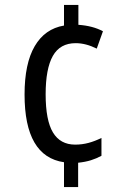

<svg xmlns="http://www.w3.org/2000/svg" viewBox="-20 -744 512 774"><path d="M296 -644Q354 -640 395 -618L370 -548Q326 -570 285 -570Q222 -570 193 -518.5Q164 -467 164 -364Q164 -259 193.5 -210Q223 -161 283 -161Q311 -161 337 -168Q363 -175 389 -188V-116Q369 -105 346.5 -98Q324 -91 295 -88V10H238V-90Q79 -113 79 -363Q79 -488 120 -558Q161 -628 238 -641V-724H296Z"/></svg>

Font: Noto Sans Bengali UI Condensed
Style: Regular
Weight: 400
Width: 3
Designer: Jelle Bosma - Monotype Design Team
Foundry: Monotype Imaging Inc.
Version: Version 2.003; ttfautohint (v1.8.4.7-5d5b)